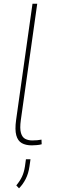

<svg xmlns="http://www.w3.org/2000/svg" viewBox="-20 -770 329 1030"><path d="M59.1 0ZM179.7 -750 91.8 -126.5Q85.4 -80.1 92.5 -56.4Q99.6 -32.7 116 -24.7Q132.3 -16.6 152.3 -16.6Q181.2 -16.6 202.6 -21L203.6 3.9Q192.4 7.3 176.3 8.5Q160.2 9.8 150.4 9.8Q118.2 9.8 96.9 -2.2Q75.7 -14.2 67.4 -43.9Q59.1 -73.7 66.4 -126.5L154.3 -750ZM138.2 122.1Q132.8 160.6 117.9 189.9Q103 219.2 82 240.2L67.4 224.6Q86.9 201.2 97.9 178Q108.9 154.8 113.8 123L119.1 84.5H143.6Z"/></svg>

Font: Robert Sans Thin
Style: Italic
Weight: 100
Italic angle: -8°
Designer: Christian Robertson (extended by Adam Twardoch)
Foundry: Google
Version: Version 12.135;April 2, 2019;FontCreator 11.5.0.2425 64-bit;